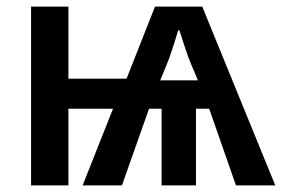

<svg xmlns="http://www.w3.org/2000/svg" viewBox="-20 -561 854 581"><path d="M523 -469Q529 -450 539.5 -418Q550 -386 559 -365L579 -318H465L483 -362Q491 -380 502 -414Q513 -448 519 -469ZM592 -541H449L363 -323H187V-541H74V0H187V-232H322L230 0H349L431 -232H469V0H573V-232H613L694 0H813Z"/></svg>

Font: Noto Sans Display Medium
Style: Regular
Weight: 500
Designer: Monotype Design Team
Foundry: Monotype Imaging Inc.
Version: Version 1.900